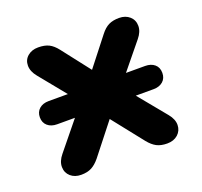

<svg xmlns="http://www.w3.org/2000/svg" viewBox="-95 -606 759 720"><g transform="rotate(-20 285.0 -246.0)"><path d="M73.7 -92 231.2 -285.5V-220.1L84.3 -400.4Q65.2 -423.6 65.2 -446.7Q65.2 -469.7 82 -484.1Q98.7 -498.4 124.2 -498.4Q150.1 -498.4 166.9 -490Q183.7 -481.6 199.2 -461.5L310.6 -318.2H260.8L373 -461.5Q388.5 -481.6 405.4 -490Q422.4 -498.4 447.2 -498.4Q472.7 -498.4 489.1 -483.7Q505.4 -469 505.4 -445.9Q505.4 -422.8 486.3 -399.6L340.1 -220.7V-284.3L498 -92Q517 -68.8 516.5 -46.1Q516 -23.5 499.6 -8.7Q483.1 6 456.8 6Q432 6 415.1 -2.8Q398.3 -11.6 382.7 -30.9L260.8 -184.8H309L187.8 -30.9Q171.9 -11.6 155.2 -2.8Q138.4 6 113.6 6Q88.1 6 71.8 -8.3Q55.4 -22.7 55 -45.7Q54.6 -68.8 73.7 -92ZM40.9 -249.4Q40.9 -270.6 55.2 -283.2Q69.5 -295.7 93 -295.7H477.7Q501.1 -295.7 515.4 -283.5Q529.7 -271.4 529.7 -249.4Q529.7 -228 515.4 -215.5Q501.1 -203 477.7 -203H93Q69.5 -203 55.2 -215.5Q40.9 -228 40.9 -249.4Z"/></g></svg>

Font: SN Pro Thin
Style: Regular
Weight: 200
Designer: Tobias Whetton
Foundry: Supernotes
Version: Version 1.003;Glyphs 3.3 (3324)